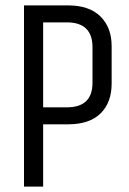

<svg xmlns="http://www.w3.org/2000/svg" viewBox="-20 -692 479 712"><path d="M323 -517Q323 -609 228 -609H140V-294H228Q323 -294 323 -385ZM69 -672H232Q311 -672 352.5 -631Q394 -590 394 -521V-382Q394 -312 353 -271.5Q312 -231 232 -231H140V0H69Z"/></svg>

Font: Khand
Style: Regular
Weight: 400
Designer: Devanagari: Sanchit Sawaria, Jyotish Sonowal; Latin: Satya Rajpurohit
Foundry: Indian Type Foundry
Version: Version 1.100;PS 1.0;hotconv 1.0.78;makeotf.lib2.5.61930; tt